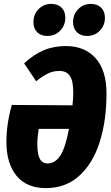

<svg xmlns="http://www.w3.org/2000/svg" viewBox="-20 -950 572 988"><path d="M528 -469Q528 -329 493 -219Q458 -109 388 -45.5Q318 18 216 18Q117 18 65 -45.5Q13 -109 13 -220Q13 -313 41 -410L353 -408Q357 -443 357 -475Q357 -534 339.5 -559.5Q322 -585 286 -585Q252 -585 224 -570.5Q196 -556 166 -532L104 -624Q154 -670 205 -691.5Q256 -713 319 -713Q416 -713 472 -650.5Q528 -588 528 -469ZM335 -287H179Q172 -242 172 -208Q172 -156 185 -132.5Q198 -109 225 -109Q263 -109 289.5 -148Q316 -187 335 -287ZM152 -836Q152 -876 178.5 -903Q205 -930 243 -930Q277 -930 296.5 -911Q316 -892 316 -859Q316 -819 289.5 -792Q263 -765 224 -765Q190 -765 171 -784.5Q152 -804 152 -836ZM356 -836Q356 -876 382.5 -903Q409 -930 447 -930Q481 -930 500.5 -910.5Q520 -891 520 -859Q520 -819 493.5 -792Q467 -765 428 -765Q395 -765 375.5 -784.5Q356 -804 356 -836Z"/></svg>

Font: Fira Sans Extra Condensed ExtraBold
Style: Italic
Weight: 800
Width: 3
Italic angle: -8°
Designer: Carrois Corporate & Edenspiekermann AG
Foundry: Carrois Corporate GbR & Edenspiekermann AG
Version: Version 4.203